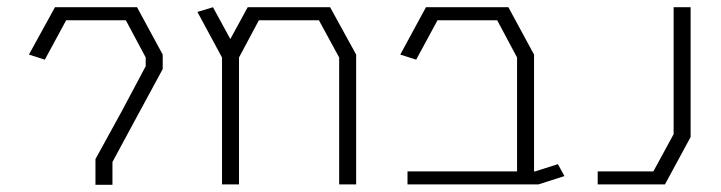

<svg xmlns="http://www.w3.org/2000/svg" viewBox="-20 -752 1995 531"><path d="M132 -732H359L430 -601V-561L359 -430L291 -304V-241H244V-312L316 -443L383 -569V-593L328 -696H163L104 -587L60 -601Z M569 -732 617 -644 665 -732H892H893L965 -601V-242H918V-593L862 -696H696L641 -593V-242H594V-593L526 -719Z M1158 -732H1159H1386L1457 -601V-278H1460L1523 -298L1541 -265L1469 -242H1457H1410H1107V-278H1410V-593L1355 -696H1190L1131 -587L1087 -601Z M1843 -732H1890V-373L1819 -242H1633V-278H1787L1843 -381Z"/></svg>

Font: Mixer
Style: Regular
Weight: 400
Version: Version 1.0